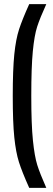

<svg xmlns="http://www.w3.org/2000/svg" viewBox="-20 -763 257 933"><path d="M42 -297Q42 -425 49.5 -499Q57 -573 73 -621.5Q89 -670 122 -743H205Q174 -675 160.5 -633Q147 -591 139.5 -514Q132 -437 132 -297Q132 -158 140 -80.5Q148 -3 161 38.5Q174 80 205 150H122Q87 72 72 24.5Q57 -23 49.5 -95.5Q42 -168 42 -297Z"/></svg>

Font: Saira Ultra Condensed SemiBold
Style: Regular
Weight: 600
Width: 1
Designer: Hector Gatti with collaboration of the Omnibus-Type team
Foundry: Omnibus-Type
Version: Version 1.001; ttfautohint (v1.8)